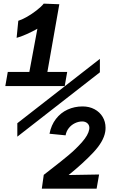

<svg xmlns="http://www.w3.org/2000/svg" viewBox="-20 -898 640 1086"><path d="M74 -684 83.5 -780.5Q102.5 -786 131 -802Q159.5 -818 186.2 -838.8Q213 -859.5 227.5 -877.5L315.5 -874L248 -491H360L346 -411H10L24 -491H146L191.5 -735.5Q163.5 -719.5 129.2 -704.2Q95 -689 74 -684ZM268.5 59Q325 15.5 367.5 -20Q410 -55.5 444.5 -94.8Q479 -134 484.5 -165.5L485.5 -174Q485.5 -191 474 -201Q462.5 -211 445 -211Q424 -211 403.8 -201.2Q383.5 -191.5 369.2 -173.5Q355 -155.5 351 -132.5L260 -141.5Q269.5 -190.5 296.5 -225.5Q323.5 -260.5 362.5 -278.2Q401.5 -296 447 -296Q485 -296 514.5 -280.2Q544 -264.5 560.5 -237Q577 -209.5 577 -175.5Q577 -162 575 -151.5Q565.5 -97 508 -35.8Q450.5 25.5 368 92L540.5 89L526.5 169H216.5L227.5 91ZM545 -565V-489L78 -125V-201Z"/></svg>

Font: JuliaMono
Style: Bold Italic
Weight: 700
Italic angle: -9°
Monospace: yes
Designer: cormullion
Foundry: corm
Version: Version 0.057; ttfautohint (v1.8.4)